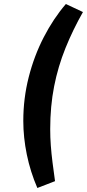

<svg xmlns="http://www.w3.org/2000/svg" viewBox="-20 -741 433 956"><path d="M166 195Q131 114 113.5 28.5Q96 -57 96 -139Q96 -251 123 -357Q150 -463 198 -556Q246 -649 308 -721L393 -681Q343 -593 306 -501.5Q269 -410 249.5 -311Q230 -212 230 -98Q230 -57 233 -16.5Q236 24 241.5 67.5Q247 111 254 161Z"/></svg>

Font: Nunito Sans 12pt
Style: Bold Italic
Weight: 700
Italic angle: -9°
Designer: Vernon Adams
Foundry: Vernon Adams
Version: Version 3.101;gftools[0.9.27]